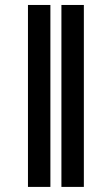

<svg xmlns="http://www.w3.org/2000/svg" viewBox="-20 -734 434 754"><path d="M177.9 -714.5H89.8V0H177.9ZM309.3 -714.5H221.2V0H309.3Z"/></svg>

Font: Karasuma Gothic
Style: Bold
Weight: 700
Designer: Rasmus Andersson / Ryoko Nishizuka
Foundry: Genbu
Version: Version 1.00